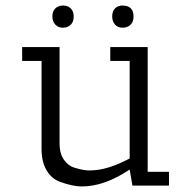

<svg xmlns="http://www.w3.org/2000/svg" viewBox="-20 -670 689 693"><path d="M448 -58Q357 3 276 3Q242 3 196 -14Q166 -25 148 -55.5Q130 -86 130 -132V-450H60V-500H195V-152Q195 -117 210 -94.5Q225 -72 248 -65Q286 -53 309 -55Q369 -56 448 -98V-450H378V-500H513V-50H590V0H458ZM207 -570Q190 -570 179.5 -581.5Q169 -593 169 -611Q169 -629 179.5 -639.5Q190 -650 207.5 -650Q225 -650 235.5 -639.5Q246 -629 246 -610Q246 -591 235 -580.5Q224 -570 207 -570ZM422 -650Q462 -650 462 -610Q462 -591 451 -580.5Q440 -570 422.5 -570Q405 -570 395 -581.5Q385 -593 385 -611Q385 -629 395 -639.5Q405 -650 422 -650Z"/></svg>

Font: Antic Slab
Style: Regular
Weight: 400
Designer: Santiago Orozco
Foundry: Santiago Orozco
Version: Version 001.002